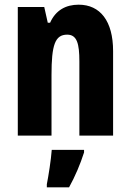

<svg xmlns="http://www.w3.org/2000/svg" viewBox="-20 -579 558 820"><path d="M316 -559C262 -559 218 -536 194 -482H184L169 -549H56V0H200V-259C200 -387 215 -431 267 -431C309 -431 319 -392 319 -317V0H463V-361C463 -489 408 -559 316 -559ZM339 72V61H201C198 103 187 173 180 208V221H275C301 174 323 122 339 72Z"/></svg>

Font: Noto Sans Kannada ExtraCondensed ExtraBold
Style: Regular
Weight: 800
Width: 2
Designer: Jelle Bosma - Monotype Design Team
Foundry: Monotype Imaging Inc.
Version: Version 2.005